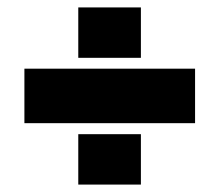

<svg xmlns="http://www.w3.org/2000/svg" viewBox="-20 -513 594 520"><path d="M46.1 -179.4V-327H508.3V-179.4ZM192 -13.1V-149.6H361.6V-13.1ZM192 -356.4V-492.9H361.6V-356.4Z"/></svg>

Font: Titillium Web SemiBold
Style: Regular
Weight: 600
Designer: Mohamed Gaber, Accademia di Belle Arti di Urbino
Foundry: Kief Type Foundry, Accademia di Belle Arti di Urbino
Version: Version 3.000; ttfautohint (v1.8.4)